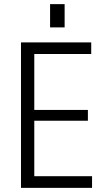

<svg xmlns="http://www.w3.org/2000/svg" viewBox="-20 -904 508 924"><path d="M130 -56H423V0H81V-700H419V-644H130L145 -689V-348L130 -375H403V-323H130L145 -350V-11ZM291 -884V-772H221V-884Z"/></svg>

Font: Pathway Extreme SemiCondensed ExtraLight
Style: Regular
Weight: 250
Width: 4
Version: Version 1.001;gftools[0.9.26]